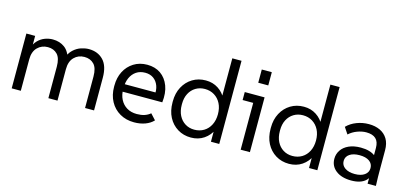

<svg xmlns="http://www.w3.org/2000/svg" viewBox="-63 -1174 3466 1628"><g transform="rotate(15 1669.5 -360.0)"><path d="M75 0V-481H152V-355L132 -356Q147 -408 175 -437Q203 -466 237.5 -478.5Q272 -491 305 -491Q367 -491 410.5 -458.5Q454 -426 469 -358H439Q456 -410 487.5 -439Q519 -468 555 -479.5Q591 -491 622 -491Q701 -491 749.5 -440.5Q798 -390 798 -286V0H719V-276Q719 -351 687 -384Q655 -417 603 -417Q549 -417 513 -380.5Q477 -344 477 -276V0H397V-276Q397 -351 365.5 -384Q334 -417 282 -417Q228 -417 191.5 -380.5Q155 -344 155 -276V0Z M1151 10Q1080 10 1025.5 -21.5Q971 -53 940.5 -109Q910 -165 910 -238V-248Q910 -318 938 -372.5Q966 -427 1017 -459Q1068 -491 1135 -491Q1204 -491 1253 -457Q1302 -423 1325.5 -361Q1349 -299 1339 -216H968V-282H1296L1260 -247Q1267 -302 1252.5 -340.5Q1238 -379 1208 -400Q1178 -421 1136 -421Q1090 -421 1057.5 -399Q1025 -377 1007.5 -338.5Q990 -300 990 -248V-238Q990 -188 1010 -148.5Q1030 -109 1067 -86.5Q1104 -64 1155 -64Q1193 -64 1222 -73.5Q1251 -83 1273 -102L1319 -52Q1291 -22 1247.5 -6Q1204 10 1151 10Z M1649 10Q1584 10 1532.5 -21.5Q1481 -53 1452 -108.5Q1423 -164 1423 -238V-247Q1423 -319 1452.5 -374Q1482 -429 1533 -460Q1584 -491 1649 -491Q1711 -491 1758.5 -460Q1806 -429 1832 -376L1816 -357V-730H1897V0H1824V-130L1838 -114Q1812 -56 1763 -23Q1714 10 1649 10ZM1660 -62Q1707 -62 1743.5 -84Q1780 -106 1800.5 -146.5Q1821 -187 1821 -240Q1821 -294 1800.5 -334Q1780 -374 1743.5 -396.5Q1707 -419 1660 -419Q1615 -419 1579.5 -397.5Q1544 -376 1524 -337.5Q1504 -299 1504 -247V-238Q1504 -185 1524 -145.5Q1544 -106 1579.5 -84Q1615 -62 1660 -62Z M2085 0V-447L2121 -411H1992V-481H2166V0ZM2082 -587V-703H2170V-587Z M2510 10Q2445 10 2393.5 -21.5Q2342 -53 2313 -108.5Q2284 -164 2284 -238V-247Q2284 -319 2313.5 -374Q2343 -429 2394 -460Q2445 -491 2510 -491Q2572 -491 2619.5 -460Q2667 -429 2693 -376L2677 -357V-730H2758V0H2685V-130L2699 -114Q2673 -56 2624 -23Q2575 10 2510 10ZM2521 -62Q2568 -62 2604.5 -84Q2641 -106 2661.5 -146.5Q2682 -187 2682 -240Q2682 -294 2661.5 -334Q2641 -374 2604.5 -396.5Q2568 -419 2521 -419Q2476 -419 2440.5 -397.5Q2405 -376 2385 -337.5Q2365 -299 2365 -247V-238Q2365 -185 2385 -145.5Q2405 -106 2440.5 -84Q2476 -62 2521 -62Z M3199 0V-182L3189 -209V-311Q3189 -365 3161 -391.5Q3133 -418 3077 -418Q3040 -418 2999 -403Q2958 -388 2926 -359L2888 -416Q2923 -452 2974 -471.5Q3025 -491 3080 -491Q3136 -491 3178.5 -471Q3221 -451 3245 -411.5Q3269 -372 3269 -312V-158Q3269 -118 3269.5 -79Q3270 -40 3272 0ZM3057 10Q2972 10 2922 -29Q2872 -68 2872 -132Q2872 -173 2894.5 -207Q2917 -241 2960.5 -261Q3004 -281 3066 -281Q3149 -281 3195 -243.5Q3241 -206 3241 -144H3225Q3225 -70 3183 -30Q3141 10 3057 10ZM3072 -51Q3126 -51 3157.5 -73.5Q3189 -96 3189 -134Q3189 -172 3158 -194Q3127 -216 3072 -216Q3017 -216 2985 -194Q2953 -172 2953 -134Q2953 -96 2985.5 -73.5Q3018 -51 3072 -51Z"/></g></svg>

Font: SUSE
Style: Regular
Weight: 400
Designer: Rene Bieder
Foundry: SUSE
Version: Version 1.000